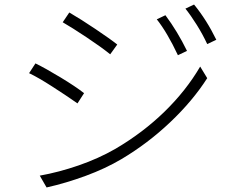

<svg xmlns="http://www.w3.org/2000/svg" viewBox="-20 -801 1040 845"><path d="M803 -577 763 -558Q716 -658 670 -716L708 -734Q761 -663 803 -577ZM932 -626 892 -607Q872 -650 846 -691.5Q820 -733 796 -763L834 -781Q889 -714 932 -626ZM496 -605 465 -562Q424 -595 360 -637.5Q296 -680 256 -703L285 -746Q335 -717 400.5 -673Q466 -629 496 -605ZM488 -146Q609 -217 704 -309.5Q799 -402 861 -508L892 -457Q828 -357 729.5 -263.5Q631 -170 515 -101Q444 -59 357 -27Q270 5 185 24L155 -28Q239 -43 326 -73Q413 -103 488 -146ZM350 -391 321 -346Q271 -381 209.5 -420.5Q148 -460 108 -479L136 -522Q181 -500 247 -460Q313 -420 350 -391Z"/></svg>

Font: Merged Yaku Han JP Light
Style: Regular
Weight: 300
Designer: Ryoko NISHIZUKA 西塚涼子 (kana, bopomofo & ideographs); Paul D. Hunt (Latin, Greek & Cyrillic); Sandoll Communications 산돌커뮤니
Foundry: Adobe
Version: Version 2.004